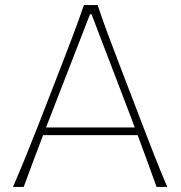

<svg xmlns="http://www.w3.org/2000/svg" viewBox="-20 -733 708 753"><path d="M31 0Q56 -58 81.8 -121.2Q107.5 -184.5 130 -242L225 -486.5Q250.5 -552 270.5 -605.5Q290.5 -659 309 -713H363Q381 -658.5 400.8 -605.5Q420.5 -552.5 446 -486L540 -240.5Q562.5 -181.5 587 -119.2Q611.5 -57 636 0H594Q576.5 -49 557.5 -101Q538.5 -153 520 -203H149Q109.5 -99.5 73 0ZM177 -275.5Q169 -254.5 160.5 -233H508.5Q501 -253.5 494 -272L339 -677H333Z"/></svg>

Font: Commissioner Flair Thin
Style: Regular
Weight: 100
Designer: Kostas Bartsokas
Foundry: Kostas Bartsokas
Version: Version 1.000; ttfautohint (v1.8.3)